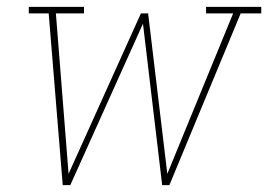

<svg xmlns="http://www.w3.org/2000/svg" viewBox="-20 -540 790 560"><path d="M163 0 122 -501H64V-520H225V-501H143L180 -33L391 -501H412L468 -33L660 -501H581V-520H742V-501H682L474 0H453L397 -471L185 0Z"/></svg>

Font: Iosevka Etoile Thin Oblique
Style: Regular
Weight: 100
Italic angle: -9°
Designer: Belleve Invis
Foundry: Belleve Invis
Version: Version 15.5.2; ttfautohint (v1.8.4)